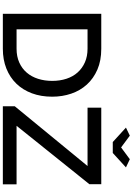

<svg xmlns="http://www.w3.org/2000/svg" viewBox="194 -1150 956 1385"><g transform="rotate(90 672.5 -458.0)"><path d="M959 -916 1044 -853 1129 -916 1188 -888 1084 -793H1005L901 -888ZM747 -86 1178 -611H757V-710H1309V-624L888 -99H1310V0H747ZM80 0V-710H332Q418 -710 482.5 -682Q547 -654 590.5 -606Q634 -558 656 -493.5Q678 -429 678 -356Q678 -275 653.5 -209.5Q629 -144 584 -97.5Q539 -51 475 -25.5Q411 0 332 0ZM564 -356Q564 -412 548.5 -459Q533 -506 503 -539.5Q473 -573 430 -592Q387 -611 332 -611H192V-99H332Q388 -99 431.5 -118.5Q475 -138 504.5 -172.5Q534 -207 549 -254Q564 -301 564 -356Z"/></g></svg>

Font: IngvarSans
Style: Regular
Weight: 600
Version: Version 3.000